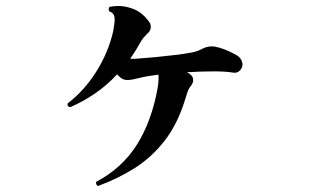

<svg xmlns="http://www.w3.org/2000/svg" viewBox="-20 -595 1040 643"><path d="M308 28Q304 26 302.5 22Q301 18 302 14Q389 -32 438.5 -110.5Q488 -189 508 -301Q511 -318 511 -331Q511 -335 511 -338.5Q511 -342 510 -345Q470 -340 445 -333.5Q420 -327 407 -327Q396 -327 388 -332Q380 -337 372 -346Q338 -309 297.5 -281.5Q257 -254 215 -236Q203 -239 207 -249Q263 -292 303 -356Q343 -420 359 -490Q361 -502 362.5 -512Q364 -522 364 -529Q364 -552 347 -556Q344 -559 344 -564Q344 -569 347 -572Q361 -575 377 -575Q402 -575 429 -564Q456 -553 478 -524Q485 -516 485 -505Q485 -492 474 -483Q467 -476 461 -469Q455 -462 447 -448Q440 -435 432 -422.5Q424 -410 416 -398H432Q503 -403 577 -412Q605 -416 623.5 -419.5Q642 -423 658 -432Q678 -442 699 -439Q732 -433 771 -411Q782 -405 787 -396Q792 -387 792 -379Q792 -367 782.5 -358Q773 -349 759 -352Q748 -354 731.5 -355Q715 -356 695 -356Q654 -356 606 -353L616 -347Q627 -339 627 -327Q627 -317 619 -307Q611 -297 608 -287Q605 -277 600 -262Q575 -180 531.5 -124Q488 -68 431 -32Q374 4 308 28Z"/></svg>

Font: Zen Antique
Style: Regular
Weight: 400
Designer: Yoshimichi Ohira
Foundry: Positype
Version: Version 1.001